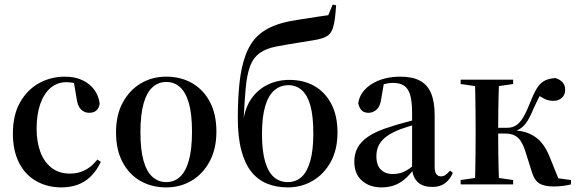

<svg xmlns="http://www.w3.org/2000/svg" viewBox="-20 -801 2512 834"><path d="M247 13Q186 13 138 -14Q90 -41 63 -93.5Q36 -146 36 -221Q36 -302 67.5 -357Q99 -412 150 -440Q201 -468 262 -468Q306 -468 338.5 -452.5Q371 -437 390 -410.5Q409 -384 413 -351Q410 -331 398.5 -321Q387 -311 367 -311Q347 -311 332 -325.5Q317 -340 313 -372L300 -449L340 -421Q323 -436 304 -440Q285 -444 268 -444Q229 -444 200 -419.5Q171 -395 155 -349.5Q139 -304 139 -241Q139 -186 155 -142Q171 -98 203.5 -72.5Q236 -47 284 -47Q310 -47 331.5 -54.5Q353 -62 370.5 -75.5Q388 -89 403 -108L418 -98Q400 -60 374.5 -35Q349 -10 317 1.5Q285 13 247 13Z M702 13Q639 13 590 -15Q541 -43 512.5 -96.5Q484 -150 484 -226Q484 -302 513.5 -356Q543 -410 592 -439Q641 -468 702 -468Q766 -468 815 -439.5Q864 -411 892 -358Q920 -305 920 -229Q920 -154 890.5 -99.5Q861 -45 812 -16Q763 13 702 13ZM702 -10Q737 -10 762 -33Q787 -56 800.5 -104.5Q814 -153 814 -229Q814 -305 800.5 -352.5Q787 -400 762 -422.5Q737 -445 702 -445Q668 -445 642.5 -422Q617 -399 603.5 -350.5Q590 -302 590 -226Q590 -151 603.5 -103Q617 -55 642.5 -32.5Q668 -10 702 -10Z M1230 13Q1181 13 1141 -3Q1101 -19 1072.5 -54Q1044 -89 1028.5 -147Q1013 -205 1013 -289Q1013 -369 1020 -438Q1027 -507 1046 -559.5Q1065 -612 1098 -644Q1118 -663 1143 -676.5Q1168 -690 1200.5 -699.5Q1233 -709 1274 -715Q1293 -718 1316.5 -721.5Q1340 -725 1364 -729Q1388 -733 1406 -735L1425 -781L1440 -778Q1438 -748 1435 -722.5Q1432 -697 1425.5 -678Q1419 -659 1407 -649Q1396 -640 1378.5 -634.5Q1361 -629 1338 -625.5Q1315 -622 1285 -617Q1221 -607 1178 -598.5Q1135 -590 1109 -571Q1080 -551 1066 -512.5Q1052 -474 1047 -415.5Q1042 -357 1038 -278L1036 -270Q1043 -330 1071 -371Q1099 -412 1142.5 -433Q1186 -454 1237 -454Q1299 -454 1345.5 -427.5Q1392 -401 1419 -350Q1446 -299 1446 -225Q1446 -151 1416.5 -97.5Q1387 -44 1338 -15.5Q1289 13 1230 13ZM1230 -10Q1265 -10 1289.5 -32Q1314 -54 1327.5 -101Q1341 -148 1341 -221Q1341 -296 1328.5 -341.5Q1316 -387 1291.5 -409Q1267 -431 1233 -431Q1198 -431 1172 -409Q1146 -387 1132 -340Q1118 -293 1118 -219Q1118 -146 1131.5 -99.5Q1145 -53 1170 -31.5Q1195 -10 1230 -10Z M1637 13Q1586 13 1552.5 -16Q1519 -45 1519 -100Q1519 -131 1532.5 -158Q1546 -185 1580.5 -208.5Q1615 -232 1678 -251Q1695 -257 1717 -263Q1739 -269 1766.5 -276.5Q1794 -284 1824 -291V-273Q1779 -259 1748.5 -249.5Q1718 -240 1703 -233Q1669 -218 1650 -201Q1631 -184 1623 -165Q1615 -146 1615 -123Q1615 -82 1635 -63.5Q1655 -45 1685 -45Q1704 -45 1720 -49.5Q1736 -54 1755 -66.5Q1774 -79 1799 -104L1807 -65H1777Q1756 -37 1734 -19.5Q1712 -2 1688 5.5Q1664 13 1637 13ZM1859 11Q1816 11 1794 -10.5Q1772 -32 1770 -70V-73V-312Q1770 -361 1761.5 -389Q1753 -417 1735 -429Q1717 -441 1686 -441Q1669 -441 1653 -436.5Q1637 -432 1620 -426L1649 -448L1636 -372Q1632 -340 1616.5 -325.5Q1601 -311 1581 -311Q1561 -311 1550.5 -322Q1540 -333 1536 -353Q1544 -404 1594.5 -436Q1645 -468 1720 -468Q1771 -468 1804 -450.5Q1837 -433 1852.5 -396Q1868 -359 1868 -301V-78Q1868 -54 1875.5 -44.5Q1883 -35 1895 -35Q1906 -35 1914.5 -40.5Q1923 -46 1935 -60L1947 -50Q1936 -23 1914 -6Q1892 11 1859 11Z M1981 0V-19L2072 -32H2118L2209 -19V0ZM1981 -436V-455H2209V-436L2118 -423H2072ZM2042 0Q2044 -24 2044.5 -60Q2045 -96 2045.5 -135Q2046 -174 2046 -205V-249Q2046 -281 2045.5 -320Q2045 -359 2044.5 -395Q2044 -431 2042 -455H2149Q2147 -431 2146 -395Q2145 -359 2144.5 -320Q2144 -281 2144 -249V-205Q2144 -174 2144.5 -135Q2145 -96 2146 -60Q2147 -24 2149 0ZM2289 -58 2260 -150Q2253 -170 2243.5 -186Q2234 -202 2217.5 -211.5Q2201 -221 2173 -221H2109V-246H2184Q2205 -246 2221 -256Q2237 -266 2251 -288.5Q2265 -311 2280 -349Q2296 -390 2310 -414Q2324 -438 2343 -449Q2362 -460 2392 -462Q2413 -456 2424 -443Q2435 -430 2435 -412Q2435 -389 2420.5 -376Q2406 -363 2384 -363Q2361 -363 2343.5 -372.5Q2326 -382 2314 -390L2339 -408Q2328 -392 2318.5 -373Q2309 -354 2301 -337Q2286 -300 2272 -277Q2258 -254 2239.5 -242Q2221 -230 2193 -226V-236Q2247 -235 2279.5 -220.5Q2312 -206 2332.5 -181Q2353 -156 2367 -121L2413 -7L2341 -35L2460 -19V0Q2445 4 2425 6.5Q2405 9 2386 9Q2345 9 2323 -4Q2301 -17 2289 -58Z"/></svg>

Font: Source Serif 4 60pt SemiBold
Style: Regular
Weight: 600
Version: Version 4.004;hotconv 1.0.116;makeotfexe 2.5.65601